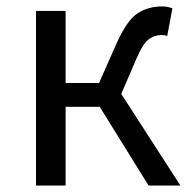

<svg xmlns="http://www.w3.org/2000/svg" viewBox="-20 -577 596 597"><path d="M92 0V-543H184V-319H288L342 -441Q374 -513 407 -535Q440 -557 484 -557Q502 -557 516 -551L500 -465Q494 -468 482 -468Q460 -468 442 -454.5Q424 -441 404 -394L357 -285L541 0H442L290 -245H184V0Z"/></svg>

Font: Gothic Nguyen
Style: Regular
Weight: 400
Designer: MORI Takayuki
Version: Version 1.220;July 21, 2023;FontCreator 14.0.0.2814 64-bit